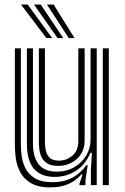

<svg xmlns="http://www.w3.org/2000/svg" viewBox="-20 -812 546 842"><path d="M202 9.8Q144.5 9.8 112.4 -10.9Q80.2 -31.5 66 -62.1Q51.8 -92.8 48.5 -123.5Q45.2 -154.2 45.2 -174.5V-600H71.5V-179.5Q71.5 -160 74.5 -132.1Q77.5 -104.2 90.1 -77Q102.8 -49.8 131.2 -31.4Q159.8 -13 210.5 -13Q259.8 -13 296.8 -32.5Q333.8 -52 358.2 -87.5H364.5L354.8 -22V0H328.5L328.2 -5.5L342 -47.2H337Q287.8 9.8 202 9.8ZM430.8 0V-600H457.2V0ZM234.5 -84.5Q203.8 -84.5 186.5 -95.9Q169.2 -107.2 161.6 -124.4Q154 -141.5 152.2 -159.2Q150.5 -177 150.5 -189.5V-600H177V-191Q177 -175 180 -155.5Q183 -136 196 -121.8Q209 -107.5 238.5 -107.5Q272.2 -107.5 297.9 -129.8Q323.5 -152 323.5 -193.8V-600H351.2V-196.5Q351.2 -146 317.2 -115.2Q283.2 -84.5 234.5 -84.5ZM218.2 -36.2Q159 -36.8 128.5 -72.1Q98 -107.5 98 -181.2V-600H124.5V-184.5Q124.5 -59.2 228 -59.2Q272.2 -59.2 305.9 -79Q339.5 -98.8 358.4 -130.6Q377.2 -162.5 377.2 -198.8V-600H404.2V0H378.5V-65L382.8 -141.5H376.5Q353.8 -88.2 311.5 -62Q269.2 -35.8 218.2 -36.2ZM183.5 -645 72.2 -792H101.5L208.8 -645ZM232.5 -645 129.2 -792H158.5L257.5 -645ZM281.5 -645 186 -792H215.2L306.8 -645Z"/></svg>

Font: Big Shoulders Inline Text ExtraBold
Style: Regular
Weight: 800
Designer: Patric King
Foundry: XO Type Co
Version: Version 1.000